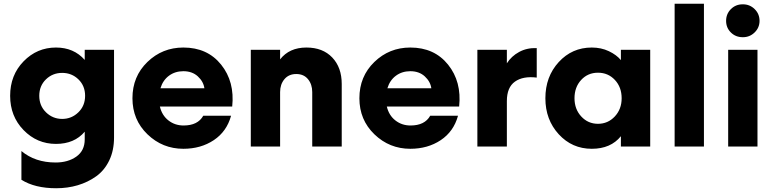

<svg xmlns="http://www.w3.org/2000/svg" viewBox="-20 -780 4116 1022"><path d="M587 -515V-48Q587 21 561.5 74Q536 127 492 158.5Q448 190 394 206Q340 222 279 222Q166 222 94 177V24Q167 85 276 85Q342 85 386.5 53.5Q431 22 431 -38V-79Q376 -14 278 -14Q177 -14 105.5 -87.5Q34 -161 34 -270Q34 -380 105.5 -453.5Q177 -527 278 -527Q373 -527 431 -461V-515ZM397 -182Q433 -217 433 -270Q433 -323 397.5 -357.5Q362 -392 311 -392Q260 -392 224.5 -357.5Q189 -323 189 -270Q189 -217 225 -182Q261 -147 311 -147Q361 -147 397 -182Z M1210 -164Q1187 -80 1118 -34Q1049 12 956 12Q845 12 765 -65Q685 -142 685 -257Q685 -373 764.5 -450Q844 -527 956 -527Q1084 -527 1157 -436Q1230 -345 1216 -213H831Q842 -166 876.5 -139Q911 -112 957 -112Q1033 -112 1062 -164ZM956 -401Q912 -401 879.5 -377Q847 -353 834 -310H1068Q1063 -346 1033 -373.5Q1003 -401 956 -401Z M1471 -290V0H1315V-515H1471V-464Q1520 -527 1611 -527Q1698 -527 1748.5 -474Q1799 -421 1799 -333V0H1642V-290Q1642 -331 1619.5 -358.5Q1597 -386 1557 -386Q1517 -386 1494 -358.5Q1471 -331 1471 -290Z M2418 -164Q2395 -80 2326 -34Q2257 12 2164 12Q2053 12 1973 -65Q1893 -142 1893 -257Q1893 -373 1972.5 -450Q2052 -527 2164 -527Q2292 -527 2365 -436Q2438 -345 2424 -213H2039Q2050 -166 2084.5 -139Q2119 -112 2165 -112Q2241 -112 2270 -164ZM2164 -401Q2120 -401 2087.5 -377Q2055 -353 2042 -310H2276Q2271 -346 2241 -373.5Q2211 -401 2164 -401Z M2837 -524V-367Q2764 -376 2721 -345.5Q2678 -315 2678 -242V0H2521V-515H2678V-443Q2702 -481 2743.5 -503.5Q2785 -526 2837 -524Z M3130 12Q3025 12 2954 -65.5Q2883 -143 2883 -257Q2883 -372 2954 -449.5Q3025 -527 3130 -527Q3180 -527 3221 -507.5Q3262 -488 3285 -460V-515H3441V0H3285V-55Q3231 12 3130 12ZM3289 -257Q3289 -316 3253 -354.5Q3217 -393 3163 -393Q3109 -393 3073.5 -354.5Q3038 -316 3038 -257Q3038 -199 3074 -160Q3110 -121 3163 -121Q3216 -121 3252.5 -160Q3289 -199 3289 -257Z M3571 -760H3727V0H3571Z M3935 -757Q3971 -757 3997 -731.5Q4023 -706 4023 -669Q4023 -633 3997 -607.5Q3971 -582 3935 -582H3933Q3896 -582 3870.5 -607Q3845 -632 3845 -669Q3845 -706 3870.5 -731.5Q3896 -757 3933 -757ZM3856 -515H4012V0H3856Z"/></svg>

Font: Freely
Style: Bold
Weight: 700
Designer: Kris Sowersby
Foundry: Klim Type Foundry
Version: Version 1.006;hotconv 1.0.113;makeotfexe 2.5.65598;200799169